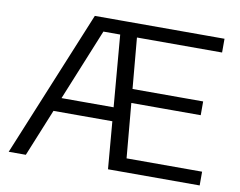

<svg xmlns="http://www.w3.org/2000/svg" viewBox="-80 -847 1195 955"><g transform="rotate(10 518.0 -370.0)"><path d="M20 0 324.5 -740H496.5L495 -670.5H380L106.5 0ZM187.5 -239 209 -308.5H530V-239ZM521.5 0 459 -740H979.5V-670.5H549.5L603 -69.5H984.5V0ZM533.5 -345V-414.5H929V-345Z"/></g></svg>

Font: Encode Sans SC Expanded
Style: Regular
Weight: 400
Width: 7
Designer: Multiple Designers
Foundry: Impallari Type
Version: Version 3.002